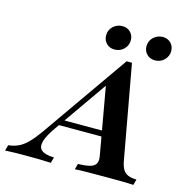

<svg xmlns="http://www.w3.org/2000/svg" viewBox="-173 -840 910 941"><g transform="rotate(15 282.0 -369.0)"><path d="M-64.5 0 -56.5 -29Q-27.4 -32.3 -4.4 -43.1Q18.5 -54 41.1 -77Q63.7 -100 91.1 -138.7L397.6 -576.6H425L511.3 -100Q516.1 -75 525 -59.7Q533.9 -44.4 550.4 -37.1Q566.9 -29.8 594.4 -29L586.3 0Q563.7 -1.6 529 -2Q494.4 -2.4 450 -2.4Q393.5 -2.4 352.8 -2Q312.1 -1.6 289.5 0L297.6 -29Q337.9 -29.8 359.7 -36.3Q381.5 -42.7 388.3 -57.3Q395.2 -71.8 390.3 -96.8L328.2 -447.6L359.7 -476.6L144.4 -168.5Q111.3 -121.8 102.8 -91.1Q94.4 -60.5 112.1 -45.6Q129.8 -30.6 175.8 -29L167.7 0Q132.3 -1.6 98.8 -2Q65.3 -2.4 34.7 -2.4Q10.5 -2.4 -13.7 -2Q-37.9 -1.6 -64.5 0ZM146.8 -188.7 165.3 -217.7H410.5L415.3 -188.7ZM324.2 -616.9Q300 -616.9 283.9 -633.1Q267.7 -649.2 267.7 -673.4Q267.7 -700.8 287.1 -719.4Q306.5 -737.9 334.7 -737.9Q358.9 -737.9 375 -721.8Q391.1 -705.6 391.1 -681.5Q391.1 -654.8 372.2 -635.9Q353.2 -616.9 324.2 -616.9ZM529.8 -616.9Q504.8 -616.9 488.7 -633.1Q472.6 -649.2 472.6 -673.4Q472.6 -700.8 492.3 -719.4Q512.1 -737.9 539.5 -737.9Q563.7 -737.9 579.8 -721.8Q596 -705.6 596 -681.5Q596 -654.8 577 -635.9Q558.1 -616.9 529.8 -616.9Z"/></g></svg>

Font: Playfair 5pt SemiExpanded Light
Style: Bold Italic
Weight: 700
Italic angle: -15.6°
Version: Version 2.001;gftools[0.9.30]